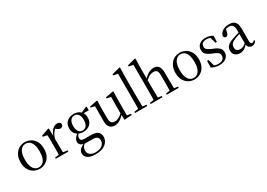

<svg xmlns="http://www.w3.org/2000/svg" viewBox="5 -1754 4190 3017"><g transform="rotate(-30 2100.0 -245.0)"><path d="M258 12Q314 12 363 -16Q411 -43 442 -98Q472 -152 472 -230Q472 -310 442 -364Q411 -417 363 -444Q314 -471 258 -471Q202 -471 154 -444Q105 -416 75 -362Q44 -307 44 -227Q44 -148 75 -95Q105 -41 154 -15Q202 12 258 12ZM258 -16Q216 -16 186 -41Q156 -65 140 -112Q124 -159 124 -227Q124 -297 140 -345Q156 -393 186 -418Q216 -443 258 -443Q299 -443 329 -419Q359 -394 375 -347Q391 -299 391 -230Q391 -161 375 -113Q359 -65 329 -41Q299 -16 258 -16Z M552 0H780V-22L673 -36H652L552 -22ZM622 0H702Q701 -23 700 -61Q699 -99 699 -140Q698 -180 698 -211V-316V-319L695 -463L685 -471L547 -422V-402L623 -387Q624 -367 625 -348Q625 -329 626 -308Q626 -286 626 -258V-211Q626 -180 626 -140Q625 -99 625 -61Q624 -23 622 0ZM693 -260Q710 -329 742 -373Q774 -417 812 -434L770 -427L795 -402Q808 -390 822 -383Q836 -375 852 -375Q875 -375 891 -390Q906 -405 907 -431Q900 -452 883 -462Q865 -471 843 -471Q813 -471 785 -454Q756 -436 733 -403Q710 -370 693 -320H680Z M1134 253Q1195 253 1241 238Q1287 224 1317 199Q1347 174 1362 142Q1377 110 1377 77Q1377 35 1360 8Q1343 -19 1309 -33Q1274 -46 1223 -46H1100Q1063 -46 1046 -59Q1029 -72 1029 -98Q1029 -115 1037 -134Q1044 -152 1066 -172L1047 -188V-181Q1007 -147 989 -121Q971 -94 971 -65Q971 -30 993 -10Q1015 11 1052 15V18Q1063 20 1076 21Q1089 22 1099 22H1209Q1263 22 1287 43Q1311 65 1311 102Q1311 135 1293 163Q1274 191 1237 208Q1200 225 1145 225Q1107 225 1078 213Q1048 202 1031 178Q1014 154 1014 119Q1014 90 1023 70Q1032 51 1047 36Q1062 21 1077 8L1073 2Q1030 20 1002 40Q973 60 960 82Q946 105 946 131Q946 167 966 194Q985 222 1027 237Q1069 253 1134 253ZM1142 -147Q1187 -147 1226 -166Q1264 -184 1288 -221Q1311 -257 1311 -310Q1311 -344 1303 -370Q1294 -396 1276 -416L1273 -419Q1258 -437 1237 -449Q1216 -460 1192 -466Q1168 -471 1142 -471Q1098 -471 1059 -453Q1020 -434 996 -398Q972 -361 972 -308Q972 -254 996 -218Q1020 -182 1059 -165Q1097 -147 1142 -147ZM1141 -173Q1111 -173 1090 -189Q1068 -204 1057 -235Q1045 -265 1045 -308Q1045 -351 1057 -382Q1069 -412 1091 -429Q1113 -445 1142 -445Q1172 -445 1194 -430Q1216 -414 1228 -385Q1240 -355 1240 -311Q1240 -268 1228 -237Q1216 -206 1194 -190Q1171 -173 1141 -173ZM1253 -401H1382V-463L1372 -471L1257 -421H1252Z M1621 12Q1656 12 1689 -3Q1721 -17 1750 -42Q1778 -66 1800 -94H1807L1797 -118Q1772 -94 1748 -77Q1723 -60 1700 -52Q1676 -43 1651 -43Q1609 -43 1590 -67Q1570 -91 1570 -156V-334L1574 -460L1566 -469L1429 -442V-422L1520 -403L1499 -430L1498 -140Q1498 -59 1531 -24Q1563 12 1621 12ZM1793 9 1929 0V-22L1861 -32V-334L1865 -460L1857 -469L1718 -442V-422L1790 -407L1789 -98V-96Z M1991 0H2212V-22L2112 -36H2092L1991 -22ZM2064 0H2143Q2142 -27 2141 -64Q2140 -101 2140 -140Q2139 -179 2139 -211V-571L2143 -735L2134 -743L1988 -704V-684L2067 -669V-211Q2067 -179 2067 -140Q2066 -101 2066 -64Q2065 -27 2064 0Z M2273 0H2489V-22L2393 -36H2372L2273 -22ZM2344 0H2423Q2422 -23 2421 -61Q2420 -99 2420 -140Q2419 -180 2419 -211V-361V-366V-555L2423 -735L2413 -743L2268 -704V-684L2347 -669V-211Q2347 -180 2347 -140Q2346 -99 2346 -61Q2345 -23 2344 0ZM2565 0H2782V-22L2685 -36H2665L2565 -22ZM2635 0H2716Q2715 -23 2714 -61Q2713 -98 2713 -139Q2712 -179 2712 -211V-304Q2712 -395 2682 -433Q2651 -471 2592 -471Q2556 -471 2522 -456Q2488 -441 2459 -417Q2429 -392 2408 -364H2402L2413 -343Q2440 -367 2464 -383Q2487 -399 2511 -407Q2534 -415 2558 -415Q2602 -415 2621 -392Q2639 -368 2639 -302V-211Q2639 -179 2639 -139Q2638 -98 2638 -61Q2637 -23 2635 0Z M3068 12Q3124 12 3173 -16Q3221 -43 3252 -98Q3282 -152 3282 -230Q3282 -310 3252 -364Q3221 -417 3173 -444Q3124 -471 3068 -471Q3012 -471 2964 -444Q2915 -416 2885 -362Q2854 -307 2854 -227Q2854 -148 2885 -95Q2915 -41 2964 -15Q3012 12 3068 12ZM3068 -16Q3026 -16 2996 -41Q2966 -65 2950 -112Q2934 -159 2934 -227Q2934 -297 2950 -345Q2966 -393 2996 -418Q3026 -443 3068 -443Q3109 -443 3139 -419Q3169 -394 3185 -347Q3201 -299 3201 -230Q3201 -161 3185 -113Q3169 -65 3139 -41Q3109 -16 3068 -16Z M3517 12Q3573 12 3611 -6Q3649 -24 3669 -55Q3688 -86 3688 -124Q3688 -161 3672 -186Q3655 -210 3627 -228Q3598 -246 3562 -260L3533 -272Q3492 -289 3467 -309Q3441 -328 3441 -366Q3441 -399 3465 -421Q3489 -443 3536 -443Q3566 -443 3592 -435Q3617 -427 3642 -408V-439H3603L3636 -325H3662L3666 -435Q3636 -453 3605 -462Q3574 -471 3536 -471Q3485 -471 3450 -453Q3415 -435 3398 -406Q3380 -376 3380 -339Q3380 -302 3396 -278Q3412 -254 3439 -238Q3465 -221 3495 -208L3528 -195Q3569 -179 3596 -159Q3623 -139 3623 -100Q3623 -77 3612 -58Q3600 -38 3577 -26Q3553 -14 3517 -14Q3483 -14 3457 -21Q3431 -28 3406 -43V-15H3442L3407 -144H3380L3377 -24Q3412 -5 3443 3Q3474 12 3517 12Z M3893 12Q3920 12 3945 3Q3969 -5 3992 -23Q4014 -41 4038 -70H4068L4058 -112Q4025 -82 4003 -67Q3980 -52 3962 -47Q3944 -42 3924 -42Q3891 -42 3869 -60Q3847 -78 3847 -120Q3847 -136 3853 -154Q3859 -172 3879 -191Q3899 -209 3942 -226Q3962 -233 3993 -244Q4024 -254 4070 -268V-290Q4038 -282 4011 -275Q3984 -267 3962 -261Q3940 -254 3922 -248Q3859 -228 3827 -205Q3794 -182 3783 -157Q3771 -132 3771 -104Q3771 -46 3807 -17Q3842 12 3893 12ZM4113 9Q4141 9 4160 -6Q4179 -20 4192 -46L4179 -58Q4167 -45 4158 -39Q4149 -33 4136 -33Q4122 -33 4113 -45Q4104 -57 4104 -88V-308Q4104 -366 4089 -402Q4073 -438 4042 -455Q4011 -471 3963 -471Q3896 -471 3847 -441Q3798 -410 3787 -358Q3789 -341 3798 -331Q3807 -320 3825 -320Q3843 -320 3855 -332Q3866 -343 3871 -364L3892 -445L3859 -423Q3882 -431 3902 -435Q3921 -439 3939 -439Q3971 -439 3992 -428Q4012 -416 4022 -389Q4031 -361 4031 -312V-83V-80Q4032 -38 4053 -15Q4074 9 4113 9Z"/></g></svg>

Font: Source Serif 4 48pt
Style: Regular
Weight: 400
Designer: Frank Grie√ühammer
Foundry: Adobe Systems Incorporated
Version: Version 4.004;hotconv 1.0.116;makeotfexe 2.5.65601